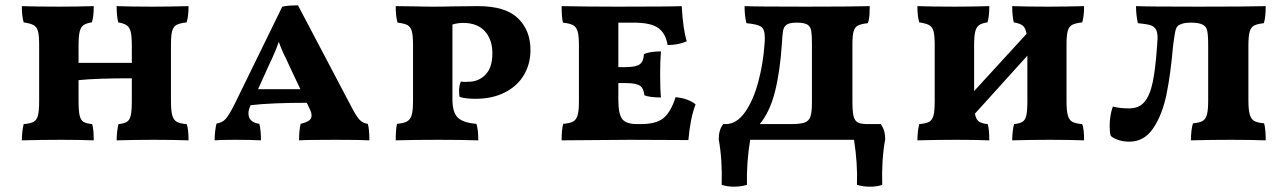

<svg xmlns="http://www.w3.org/2000/svg" viewBox="-20 -525 4834 721"><path d="M681 -59Q688 -41 688 2Q630 0 558 0Q490 0 418 2Q418 -13 420 -31Q422 -49 425 -59Q446 -61 456.5 -67.5Q467 -74 471 -91.5Q475 -109 475 -145V-231Q339 -231 275 -224V-145Q275 -109 279 -91.5Q283 -74 293.5 -67.5Q304 -61 326 -59Q332 -40 332 2Q276 0 210 0Q136 0 62 2Q62 -13 64 -31Q66 -49 69 -59Q94 -61 106 -67.5Q118 -74 122.5 -91.5Q127 -109 127 -145V-357Q127 -392 122.5 -408Q118 -424 106.5 -430.5Q95 -437 69 -441Q62 -463 62 -502Q120 -500 204 -500Q264 -500 332 -502Q332 -461 325 -441Q304 -438 293.5 -430.5Q283 -423 279 -405.5Q275 -388 275 -353V-289H475V-353Q475 -388 471 -405Q467 -422 456.5 -429.5Q446 -437 424 -441Q418 -465 418 -502Q474 -500 551 -500Q616 -500 688 -502Q688 -464 681 -441Q655 -438 643 -431.5Q631 -425 626.5 -408.5Q622 -392 622 -357V-145Q622 -109 627 -91.5Q632 -74 644 -67.5Q656 -61 681 -59Z M1367 2Q1337 0 1241 0Q1132 0 1103 2Q1103 -36 1109 -60Q1130 -65 1140 -72Q1150 -79 1150 -91Q1150 -102 1143 -116L1132 -139Q999 -139 921 -130L920 -127Q913 -113 913 -99Q913 -66 954 -60Q960 -36 960 2Q922 0 864 0Q803 0 786 2Q786 -32 793 -61Q814 -64 827 -78Q840 -92 861 -134L1040 -500Q1054 -503 1068 -504Q1082 -505 1099 -505L1299 -125Q1319 -86 1331.5 -74Q1344 -62 1361 -60Q1367 -42 1367 2ZM1108 -190 1065 -281 1056 -301Q1037 -338 1027 -368Q1020 -346 1001 -304L991 -283L949 -190Z M1829 -325Q1829 -376 1801 -407.5Q1773 -439 1718 -439Q1700 -439 1679 -433V-152Q1679 -104 1698.5 -84Q1718 -64 1769 -60Q1776 -40 1776 2Q1714 0 1626 0Q1536 0 1466 2Q1466 -41 1471 -60Q1496 -62 1508.5 -69Q1521 -76 1526 -93Q1531 -110 1531 -146V-356Q1531 -391 1526.5 -407.5Q1522 -424 1510.5 -430.5Q1499 -437 1473 -440Q1466 -462 1466 -502L1542 -501Q1565 -500 1608 -500Q1651 -500 1676 -501L1775 -502Q1878 -502 1925 -456.5Q1972 -411 1972 -337Q1972 -285 1947.5 -243.5Q1923 -202 1876 -178Q1829 -154 1766 -154Q1728 -154 1706 -161Q1704 -169 1704 -183Q1704 -205 1711 -219Q1719 -217 1727.5 -217.5Q1736 -218 1739 -218Q1777 -218 1803 -244.5Q1829 -271 1829 -325Z M2592 -133Q2572 -81 2565 1L2347 0L2089 2Q2089 -38 2095 -60Q2120 -62 2132 -68.5Q2144 -75 2149 -92Q2154 -109 2154 -145V-356Q2154 -391 2149 -407.5Q2144 -424 2132 -430.5Q2120 -437 2094 -440Q2089 -460 2089 -502Q2185 -500 2302 -500Q2497 -500 2540 -502Q2545 -414 2559 -370Q2528 -356 2487 -356Q2480 -399 2452.5 -419.5Q2425 -440 2359 -440H2302V-273H2330Q2369 -273 2383 -284Q2397 -295 2398 -322Q2422 -332 2462 -332Q2459 -298 2459 -246Q2459 -189 2462 -159Q2421 -159 2400 -167Q2397 -194 2382.5 -203.5Q2368 -213 2330 -213H2302V-150Q2302 -97 2316.5 -78Q2331 -59 2373 -59H2386Q2444 -59 2471.5 -81.5Q2499 -104 2517 -160Q2541 -158 2561 -150.5Q2581 -143 2592 -133Z M3293 169Q3275 176 3247 176Q3219 176 3198 169Q3201 89 3187 0H2797Q2783 86 2785 169Q2764 176 2736 176Q2710 176 2690 169Q2693 76 2679 -2Q2679 -38 2696 -59H2705Q2746 -59 2777.5 -103.5Q2809 -148 2827.5 -217.5Q2846 -287 2851 -360Q2852 -369 2852 -383Q2852 -415 2838.5 -424.5Q2825 -434 2783 -438Q2776 -466 2776 -502Q2818 -500 3005 -500Q3180 -500 3246 -502Q3246 -486 3245 -469Q3244 -452 3239 -438Q3213 -435 3201.5 -429Q3190 -423 3185.5 -407.5Q3181 -392 3181 -359V-143Q3181 -105 3185.5 -88Q3190 -71 3201.5 -65Q3213 -59 3239 -59H3287Q3304 -38 3304 -2Q3290 76 3293 169ZM3029 -359Q3029 -393 3026.5 -408.5Q3024 -424 3013 -432Q3000 -440 2972 -440Q2943 -440 2932 -431Q2923 -423 2920.5 -409Q2918 -395 2916 -359Q2909 -255 2890 -180Q2871 -105 2833 -59H2948Q2986 -59 3002 -65Q3018 -71 3023.5 -87.5Q3029 -104 3029 -142Z M4044 -59Q4051 -41 4051 2Q3993 0 3921 0Q3853 0 3781 2Q3781 -13 3783 -31Q3785 -49 3788 -59Q3809 -61 3819.5 -67.5Q3830 -74 3834 -91.5Q3838 -109 3838 -145V-316L3641 -98Q3645 -77 3655.5 -69Q3666 -61 3689 -59Q3695 -40 3695 2Q3639 0 3573 0Q3499 0 3425 2Q3425 -13 3427 -31Q3429 -49 3432 -59Q3457 -61 3469 -67.5Q3481 -74 3485.5 -91.5Q3490 -109 3490 -145V-357Q3490 -392 3485.5 -408Q3481 -424 3469.5 -430.5Q3458 -437 3432 -441Q3425 -463 3425 -502Q3483 -500 3567 -500Q3627 -500 3695 -502Q3695 -461 3688 -441Q3667 -438 3656.5 -430.5Q3646 -423 3642 -405.5Q3638 -388 3638 -353V-183L3835 -398Q3831 -420 3821 -428.5Q3811 -437 3787 -441Q3781 -465 3781 -502Q3837 -500 3914 -500Q3979 -500 4051 -502Q4051 -464 4044 -441Q4018 -438 4006 -431.5Q3994 -425 3989.5 -408.5Q3985 -392 3985 -357V-145Q3985 -109 3990 -91.5Q3995 -74 4007 -67.5Q4019 -61 4044 -59Z M4151 -15Q4147 -28 4147 -51Q4147 -92 4159 -125Q4183 -118 4220 -118Q4257 -118 4277.5 -142Q4298 -166 4308.5 -215.5Q4319 -265 4325 -352Q4327 -376 4327 -382Q4327 -404 4320.5 -415Q4314 -426 4299.5 -430.5Q4285 -435 4253 -438Q4246 -468 4246 -502Q4290 -500 4481 -500Q4663 -500 4733 -502Q4733 -460 4726 -438Q4700 -435 4688.5 -428.5Q4677 -422 4672.5 -405Q4668 -388 4668 -352V-150Q4668 -113 4673 -95.5Q4678 -78 4689.5 -71Q4701 -64 4727 -62Q4733 -41 4733 2Q4675 0 4603 0Q4528 0 4452 2Q4452 -13 4454 -32Q4456 -51 4460 -62Q4485 -64 4496.5 -71Q4508 -78 4512.5 -95.5Q4517 -113 4517 -150V-352Q4517 -395 4513 -411Q4509 -427 4495 -433Q4481 -440 4452 -440Q4426 -440 4412 -433Q4400 -429 4395.5 -415Q4391 -401 4385 -352Q4376 -247 4360.5 -171Q4345 -95 4311 -44Q4277 7 4221 7Q4198 7 4179 0.5Q4160 -6 4151 -15Z"/></svg>

Font: Vollkorn SC
Style: Bold
Weight: 700
Designer: Friedrich Althausen
Foundry: Friedrich Althausen
Version: Version 4.015